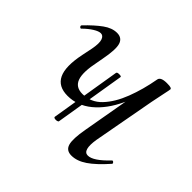

<svg xmlns="http://www.w3.org/2000/svg" viewBox="-107 -518 651 651"><g transform="rotate(45 218.0 -193.0)"><path d="M150 -125Q105 -125 89.2 -157.9Q73.4 -190.8 87.6 -259.2L95.4 -297Q101.2 -327.6 96.3 -341.4Q91.4 -355.2 80 -355.2Q70 -355.2 54.5 -345.6Q39 -336 23 -320.2Q20 -316.2 16 -320.2Q12 -324.2 15 -328.2Q45.4 -359.8 69.8 -377.4Q94.2 -395 118 -395Q142 -395 148.9 -373.6Q155.8 -352.2 145 -297L141.4 -277.4Q129 -218.8 138.7 -192Q148.4 -165.2 181 -165.2Q221.6 -165.2 249.9 -194.9Q278.2 -224.6 297 -273.5Q315.8 -322.4 325.8 -378.8L339 -377.8Q328 -302.8 301.2 -245.7Q274.4 -188.6 235.7 -156.8Q197 -125 150 -125ZM302.4 9Q277.6 9 271.3 -12.7Q265 -34.4 274.4 -86.6L325.8 -378.8Q328 -394 357.8 -394Q372.2 -394 376.7 -392.2Q381.2 -390.4 381.2 -387.6Q381.2 -384.4 376.1 -361.2Q371 -338 366 -312L325 -89Q315.6 -30.4 341.8 -30.4Q367.4 -30.4 410.8 -76Q414 -80 418.4 -75.5Q422.8 -71 418.8 -67.8Q384.4 -28.8 356.7 -9.9Q329 9 302.4 9ZM190.6 -44.4Q190.4 -41 184.9 -39.8Q179.4 -38.6 174.5 -39.8Q169.6 -41 169.8 -44.4L211.2 -296.2Q212.2 -299.8 217.3 -300.6Q222.4 -301.4 227.7 -300.6Q233 -299.8 232 -296.2Z"/></g></svg>

Font: Cormorant Garamond Light
Style: Italic
Weight: 300
Italic angle: -10°
Designer: Christian Thalmann (Catharsis Fonts)
Foundry: Catharsis Fonts
Version: Version 4.001